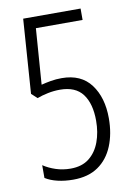

<svg xmlns="http://www.w3.org/2000/svg" viewBox="-83 -767 578 830"><g transform="rotate(-10 206.0 -352.5)"><path d="M197 -432Q282 -432 325 -374.5Q368 -317 368 -226Q368 -158 346 -104.5Q324 -51 280.5 -21Q237 9 171 9Q134 9 102.5 1.5Q71 -6 49 -20V-76Q73 -60 103.5 -50Q134 -40 168 -40Q218 -40 249.5 -65Q281 -90 296.5 -132Q312 -174 312 -225Q312 -300 280.5 -342Q249 -384 181 -384Q154 -384 127.5 -378.5Q101 -373 80 -365L55 -388L78 -714H330V-664H125L107 -419Q126 -424 149 -428Q172 -432 197 -432Z"/></g></svg>

Font: Noto Sans Ethiopic ExtraCondensed Light
Style: Regular
Weight: 300
Width: 2
Designer: Monotype Design Team
Foundry: Monotype Imaging Inc.
Version: Version 2.102; ttfautohint (v1.8.4.7-5d5b)